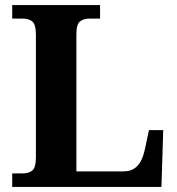

<svg xmlns="http://www.w3.org/2000/svg" viewBox="-20 -734 694 754"><path d="M28 0V-53H70Q92 -53 106.5 -64Q121 -75 121 -118V-596Q121 -639 106.5 -650Q92 -661 70 -661H28V-714H373V-661H331Q310 -661 295 -650.5Q280 -640 280 -600V-61H466Q489 -61 505.5 -71Q522 -81 532.5 -100.5Q543 -120 549 -148L565 -223H621L614 0Z"/></svg>

Font: Noto Serif Khojki
Style: Bold
Weight: 700
Version: Version 2.003